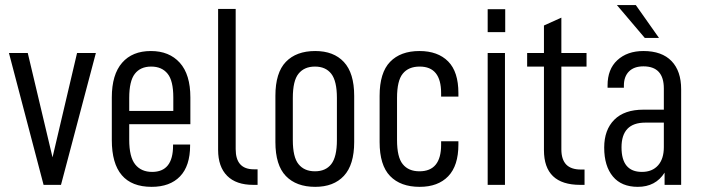

<svg xmlns="http://www.w3.org/2000/svg" viewBox="-20 -725 2750 753"><path d="M15.1 -517.1H88.9L186 -107.9L282.2 -517.1H356L219.2 0H150.9Z M486.8 -237.8V-176.8Q486.8 -109.4 510.3 -80.1Q533.7 -50.8 576.7 -50.8Q658.7 -50.8 658.7 -153.8V-158.2H725.6V-154.8Q725.6 -74.2 686 -33.2Q646.5 7.8 574.7 7.8Q418.5 7.8 418.5 -175.8V-342.8Q418.5 -432.6 459 -479Q499 -524.9 571.8 -524.9Q643.6 -524.9 685.1 -479Q726.6 -433.1 726.6 -342.8V-237.8ZM486.8 -340.8V-290H659.7V-342.8Q659.7 -408.7 637.2 -436Q614.7 -463.9 572.8 -463.9Q530.8 -463.9 508.8 -435.5Q486.8 -407.2 486.8 -340.8Z M871.1 -35.2Q835.4 -70.8 835.4 -137.2V-689.9H904.3V-140.1Q904.3 -61 975.6 -61H990.2V0H973.1Q906.2 0 871.1 -35.2Z M1060.1 -168V-349.1Q1060.1 -439.9 1101.1 -482.4Q1142.1 -524.9 1216.3 -524.9Q1288.6 -524.9 1328.6 -481.9Q1369.1 -438.5 1369.1 -349.1V-168Q1369.1 -78.6 1328.6 -35.2Q1288.6 7.8 1216.3 7.8Q1142.1 7.8 1101.1 -34.7Q1060.1 -77.1 1060.1 -168ZM1301.3 -175.8V-340.8Q1301.3 -407.2 1279.3 -435.5Q1257.3 -463.9 1215.3 -463.9Q1173.3 -463.9 1150.9 -436Q1128.4 -408.7 1128.4 -340.8V-175.8Q1128.4 -108.4 1150.9 -81.1Q1173.3 -53.2 1215.3 -53.2Q1257.3 -53.2 1279.3 -81.5Q1301.3 -109.9 1301.3 -175.8Z M1468.8 -168V-349.1Q1468.8 -439.9 1509.8 -482.4Q1550.8 -524.9 1625 -524.9Q1697.3 -524.9 1737.8 -483.9Q1777.8 -443.4 1777.8 -359.9V-346.2H1710V-359.9Q1710 -463.9 1626 -463.9Q1582 -463.9 1559.6 -436Q1537.1 -408.7 1537.1 -340.8V-175.8Q1537.1 -108.4 1559.6 -81.1Q1582 -53.2 1625 -53.2Q1710 -53.2 1710 -157.2V-170.9H1777.8V-158.2Q1777.8 -75.2 1737.8 -33.7Q1697.8 7.8 1626 7.8Q1550.8 7.8 1509.8 -34.7Q1468.8 -77.1 1468.8 -168Z M1892.6 -517.1H1960.4V0H1892.6ZM1892.6 -689H1961.4V-599.1H1892.6Z M2181.6 -463.9V-139.2Q2181.6 -99.6 2200.7 -79.6Q2219.7 -60.1 2258.3 -60.1H2272.5V0H2255.4Q2113.3 0 2113.3 -136.2V-463.9H2047.4V-517.1H2113.3V-625L2181.6 -655.8V-517.1H2280.3V-463.9Z M2613.8 -485.4Q2651.4 -446.3 2651.4 -375V0H2586.4V-47.9Q2551.3 7.8 2481.4 7.8Q2417.5 7.8 2383.8 -32.7Q2349.6 -73.7 2349.6 -146Q2349.6 -215.8 2389.2 -255.4Q2428.7 -294.9 2503.4 -294.9H2583.5V-377.9Q2583.5 -464.8 2503.4 -464.8Q2466.8 -464.8 2446.8 -444.8Q2426.8 -424.8 2426.8 -389.2V-380.9H2362.8V-390.1Q2362.8 -453.6 2400.9 -488.8Q2439.9 -524.9 2503.4 -524.9Q2575.7 -524.9 2613.8 -485.4ZM2561 -76.7Q2583.5 -102.1 2583.5 -147.9V-244.1H2510.7Q2417.5 -244.1 2417.5 -147Q2417.5 -50.8 2497.6 -50.8Q2538.1 -50.8 2561 -76.7ZM2508.8 -576.2 2399.4 -705.1H2473.6L2564.5 -576.2Z"/></svg>

Font: D-DIN Condensed
Style: Regular
Weight: 400
Width: 3
Designer: Charles Nix
Foundry: Datto Inc.
Version: Version 1.00